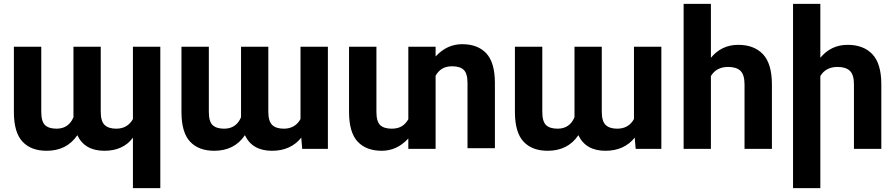

<svg xmlns="http://www.w3.org/2000/svg" viewBox="-20 -770 4630 993"><path d="M667.5 -154.3V-528.3H809.1V203.1H667.5V-58.1Q643.1 -24.4 605.7 -7.3Q568.4 9.8 520 9.8Q418 9.8 379.9 -70.8Q325.7 9.8 221.2 9.8Q140.6 9.8 96.4 -37.4Q52.2 -84.5 51.8 -189.5V-528.3H193.4V-191.4Q193.4 -141.6 212.9 -123Q232.4 -104.5 272.5 -104.5Q335 -104.5 359.9 -163.6V-528.3H501V-192.4Q501 -143.1 521 -123.8Q541 -104.5 581.1 -104.5Q639.6 -104.5 667.5 -154.3Z M1534.2 -154.3V-528.3H1675.8V0H1543L1538.1 -58.1Q1483.4 9.8 1386.7 9.8Q1284.7 9.8 1246.6 -70.8Q1192.4 9.8 1087.9 9.8Q1007.3 9.8 963.1 -37.4Q918.9 -84.5 918.5 -189.5V-528.3H1060.1V-191.4Q1060.1 -141.6 1079.6 -123Q1099.1 -104.5 1139.2 -104.5Q1201.7 -104.5 1226.6 -163.6V-528.3H1367.7V-192.4Q1367.7 -143.1 1387.7 -123.8Q1407.7 -104.5 1447.8 -104.5Q1506.3 -104.5 1534.2 -154.3Z M2539.6 -342.3V-3.4H2397.9V-340.3Q2397.9 -390.1 2378.4 -408.7Q2358.9 -427.2 2318.8 -427.2Q2288.6 -427.2 2267.8 -415.3Q2247.1 -403.3 2232.9 -378.4V0H2091.8V-53.7Q2060.5 -20.5 2026.6 -5.4Q1992.7 9.8 1954.6 9.8Q1874 9.8 1829.8 -37.4Q1785.6 -84.5 1785.2 -189.5V-528.3H1926.8V-191.4Q1926.8 -141.6 1946.3 -123Q1965.8 -104.5 2005.9 -104.5Q2036.1 -104.5 2056.9 -116.5Q2077.6 -128.4 2091.8 -153.3V-528.3H2232.9V-478Q2264.2 -511.2 2298.1 -526.4Q2332 -541.5 2370.1 -541.5Q2450.7 -541.5 2494.9 -494.4Q2539.1 -447.3 2539.6 -342.3Z M3258.8 -154.3V-528.3H3400.4V0H3267.6L3262.7 -58.1Q3208 9.8 3111.3 9.8Q3009.3 9.8 2971.2 -70.8Q2917 9.8 2812.5 9.8Q2731.9 9.8 2687.7 -37.4Q2643.6 -84.5 2643.1 -189.5V-528.3H2784.7V-191.4Q2784.7 -141.6 2804.2 -123Q2823.7 -104.5 2863.8 -104.5Q2926.3 -104.5 2951.2 -163.6V-528.3H3092.3V-192.4Q3092.3 -143.1 3112.3 -123.8Q3132.3 -104.5 3172.4 -104.5Q3231 -104.5 3258.8 -154.3Z M3656.7 -376.5V0H3515.6V-750H3656.7V-471.2Q3711.9 -538.1 3797.9 -538.1Q3879.9 -538.1 3925.8 -489.7Q3971.7 -441.4 3972.2 -335.4V0H3830.6V-334Q3830.6 -383.3 3809.6 -403.6Q3788.6 -423.8 3746.1 -423.8Q3684.6 -423.8 3656.7 -376.5Z M4222.7 -376.5V203.1H4081.5V-750H4222.7V-471.2Q4277.8 -538.1 4363.8 -538.1Q4445.8 -538.1 4491.7 -489.7Q4537.6 -441.4 4538.1 -335.4V0H4396.5V-334Q4396.5 -383.3 4375.5 -403.6Q4354.5 -423.8 4312 -423.8Q4250.5 -423.8 4222.7 -376.5Z"/></svg>

Font: Mardoto
Style: Bold
Weight: 700
Designer: Christian Robertson, Vahan Hovhannisyan
Foundry: Google
Version: Version 1.000